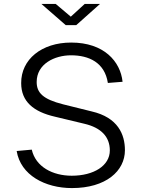

<svg xmlns="http://www.w3.org/2000/svg" viewBox="-20 -949 730 979"><path d="M412 -929 341 -864 264 -929H191L315 -821H369L490 -929ZM347 10C520 10 617 -77 617 -183C617 -263 582 -350 447 -381L302 -417C199 -443 167 -476 167 -531C167 -623 258 -667 342 -667C434 -667 514 -630 530 -526L605 -532C594 -636 510 -732 343 -732C192 -732 87 -646 88 -525C88 -431 151 -379 260 -354L410 -318C496 -298 540 -251 540 -182C540 -104 458 -53 346 -53C249 -53 162 -98 142 -186L65 -179C85 -56 210 10 347 10Z"/></svg>

Font: United Sans Light
Style: Regular
Weight: 300
Designer: Pablo Impallari, Rodrigo Fuenzalida (Modified by Dan O. Williams)
Version: Version 1.000;PS 001.000;hotconv 1.0.88;makeotf.lib2.5.64775